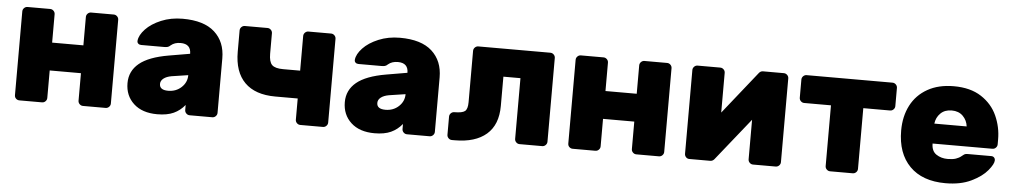

<svg xmlns="http://www.w3.org/2000/svg" viewBox="-35 -792 5614 1065"><g transform="rotate(5 2772.5 -260.0)"><path d="M592 -493V-27Q592 -16 584 -8Q576 0 565 0H439Q428 0 420 -8Q412 -16 412 -27V-180H238V-27Q238 -16 230 -8Q222 0 211 0H85Q74 0 66 -7.5Q58 -15 58 -27V-493Q58 -504 66 -512Q74 -520 85 -520H211Q222 -520 230 -512Q238 -504 238 -493V-335H412V-493Q412 -504 420 -512Q428 -520 439 -520H565Q576 -520 584 -512Q592 -504 592 -493Z M674 0ZM1006 -340Q1006 -395 948 -395Q915 -395 894 -377Q886 -369 878 -367Q870 -365 858 -365H731Q721 -365 714.5 -371Q708 -377 709 -387Q712 -418 743.5 -451.5Q775 -485 829 -507.5Q883 -530 948 -530Q1067 -530 1126.5 -476Q1186 -422 1186 -330V-27Q1186 -16 1178 -8Q1170 0 1159 0H1033Q1022 0 1014 -8Q1006 -16 1006 -27V-55Q980 -23 944 -6.5Q908 10 853 10Q769 10 721.5 -34Q674 -78 674 -148Q674 -215 726 -258Q778 -301 889 -320ZM914 -207Q886 -202 870 -189.5Q854 -177 854 -159Q854 -125 902 -125Q946 -125 976 -153Q1006 -181 1006 -221Z M1527 -300H1622V-493Q1622 -504 1630 -512Q1638 -520 1649 -520H1775Q1786 -520 1794 -512Q1802 -504 1802 -493V-27Q1802 -16 1794 -8Q1786 0 1775 0H1649Q1638 0 1630 -8Q1622 -16 1622 -27V-145H1497Q1385 -145 1326.5 -203.5Q1268 -262 1268 -374V-493Q1268 -504 1276 -512Q1284 -520 1295 -520H1421Q1432 -520 1440 -512Q1448 -504 1448 -493V-379Q1448 -334 1465 -317Q1482 -300 1527 -300Z M1884 0ZM2216 -340Q2216 -395 2158 -395Q2125 -395 2104 -377Q2096 -369 2088 -367Q2080 -365 2068 -365H1941Q1931 -365 1924.5 -371Q1918 -377 1919 -387Q1922 -418 1953.5 -451.5Q1985 -485 2039 -507.5Q2093 -530 2158 -530Q2277 -530 2336.5 -476Q2396 -422 2396 -330V-27Q2396 -16 2388 -8Q2380 0 2369 0H2243Q2232 0 2224 -8Q2216 -16 2216 -27V-55Q2190 -23 2154 -6.5Q2118 10 2063 10Q1979 10 1931.5 -34Q1884 -78 1884 -148Q1884 -215 1936 -258Q1988 -301 2099 -320ZM2124 -207Q2096 -202 2080 -189.5Q2064 -177 2064 -159Q2064 -125 2112 -125Q2156 -125 2186 -153Q2216 -181 2216 -221Z M2748 -202Q2748 -97 2686 -43.5Q2624 10 2510 10H2494Q2483 10 2475 2Q2467 -6 2467 -17V-118Q2467 -129 2475 -137Q2483 -145 2494 -145Q2538 -145 2553 -157Q2568 -169 2568 -207V-493Q2568 -504 2576 -512Q2584 -520 2595 -520H2996Q3007 -520 3015 -512Q3023 -504 3023 -493V-27Q3023 -16 3015 -8Q3007 0 2996 0H2870Q2859 0 2851 -8Q2843 -16 2843 -27V-365H2748Z M3673 -493V-27Q3673 -16 3665 -8Q3657 0 3646 0H3520Q3509 0 3501 -8Q3493 -16 3493 -27V-180H3319V-27Q3319 -16 3311 -8Q3303 0 3292 0H3166Q3155 0 3147 -7.5Q3139 -15 3139 -27V-493Q3139 -504 3147 -512Q3155 -520 3166 -520H3292Q3303 -520 3311 -512Q3319 -504 3319 -493V-335H3493V-493Q3493 -504 3501 -512Q3509 -520 3520 -520H3646Q3657 -520 3665 -512Q3673 -504 3673 -493Z M4143 -27V-247L3954 -11Q3945 0 3931 0H3815Q3804 0 3796.5 -8Q3789 -16 3789 -27V-493Q3789 -504 3797 -512Q3805 -520 3816 -520H3942Q3953 -520 3961 -512Q3969 -504 3969 -493V-272L4158 -509Q4167 -520 4180 -520H4296Q4307 -520 4315 -512Q4323 -504 4323 -493V-27Q4323 -16 4315 -8Q4307 0 4296 0H4170Q4159 0 4151 -8Q4143 -16 4143 -27Z M4928 -493V-392Q4928 -381 4920 -373Q4912 -365 4901 -365H4752V-27Q4752 -16 4744 -8Q4736 0 4725 0H4599Q4588 0 4580 -8Q4572 -16 4572 -27V-365H4423Q4412 -365 4404 -373Q4396 -381 4396 -392V-493Q4396 -504 4404 -512Q4412 -520 4423 -520H4901Q4912 -520 4920 -512Q4928 -504 4928 -493Z M4972 0ZM5242 -125Q5270 -125 5288 -131Q5306 -137 5319 -148Q5330 -157 5335 -159.5Q5340 -162 5352 -162H5482Q5492 -162 5498 -156Q5504 -150 5504 -140Q5504 -120 5474 -83.5Q5444 -47 5385 -18.5Q5326 10 5242 10Q5113 10 5042.5 -61.5Q4972 -133 4972 -260Q4972 -339 5003.5 -400Q5035 -461 5096 -495.5Q5157 -530 5242 -530Q5335 -530 5395.5 -490.5Q5456 -451 5484 -388.5Q5512 -326 5512 -258V-230Q5512 -219 5504 -211Q5496 -203 5485 -203H5152Q5152 -161 5179 -143Q5206 -125 5242 -125ZM5332 -314Q5328 -348 5304.5 -371.5Q5281 -395 5242 -395Q5203 -395 5179.5 -371.5Q5156 -348 5152 -314Z"/></g></svg>

Font: Hezaedrus
Style: Bold
Weight: 700
Designer: Hubert & Fischer
Foundry: Hubert & Fischer
Version: Version 1.10;September 3, 2019;FontCreator 11.5.0.2425 64-bi